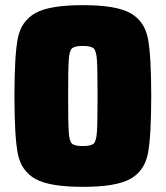

<svg xmlns="http://www.w3.org/2000/svg" viewBox="-20 -716 642 744"><path d="M36 -344Q36 -501 49 -567.5Q62 -634 116.5 -665Q171 -696 301 -696Q431 -696 485.5 -665Q540 -634 553 -567.5Q566 -501 566 -344Q566 -187 553 -120.5Q540 -54 485.5 -23Q431 8 301 8Q171 8 116.5 -23Q62 -54 49 -120.5Q36 -187 36 -344ZM358 -344Q358 -449 355.5 -484.5Q353 -520 342.5 -529Q332 -538 301 -538Q270 -538 259.5 -529Q249 -520 246.5 -485Q244 -450 244 -344Q244 -238 246.5 -203Q249 -168 259.5 -159Q270 -150 301 -150Q332 -150 342.5 -159Q353 -168 355.5 -203.5Q358 -239 358 -344Z"/></svg>

Font: Saira Semi Condensed Black
Style: Regular
Weight: 900
Width: 4
Designer: Hector Gatti with collaboration of the Omnibus-Type team
Foundry: Omnibus-Type
Version: Version 1.001; ttfautohint (v1.8)